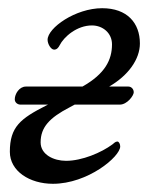

<svg xmlns="http://www.w3.org/2000/svg" viewBox="-20 -434 382 468"><path d="M109 14C194 14 273 -52 273 -77C273 -83 270 -89 266 -89C261 -89 258 -85 254 -82C227 -62 180 -42 141 -42C111 -42 79 -57 79 -87C79 -124 101 -147 149 -172L162 -179H272C290 -179 306 -201 306 -209C306 -217 300 -223 293 -223H246C293 -250 321 -290 321 -328C321 -378 290 -414 229 -414C164 -414 96 -366 96 -337C96 -327 104 -313 112 -313C119 -313 123 -319 125 -323C136 -345 168 -372 204 -372C231 -372 253 -353 253 -326C253 -288 236 -254 181 -223H43C27 -223 16 -205 16 -192C16 -184 23 -179 30 -179H97L93 -177C30 -145 4 -125 4 -64C4 -17 52 14 109 14Z"/></svg>

Font: EB Garamond
Style: Italic
Weight: 400
Italic angle: -17.2°
Designer: Georg Duffner and Octavio Pardo
Foundry: Georg Duffner
Version: Version 1.000;PS 001.000;hotconv 1.0.88;makeotf.lib2.5.64775